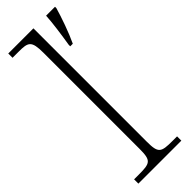

<svg xmlns="http://www.w3.org/2000/svg" viewBox="-256 -776 793 793"><g transform="rotate(-45 140.5 -380.0)"><path d="M8 0H259V-25H233C166 -25 155 -30 155 -98V-760H8V-735H43C99 -735 113 -730 113 -659V-98C113 -30 102 -25 35 -25H8ZM210 -609V-600H225C246 -644 269 -710 281 -752V-760H229C227 -721 218 -658 210 -609Z"/></g></svg>

Font: Noto Serif Ethiopic ExtraLight
Style: Regular
Weight: 200
Designer: Monotype Design Team
Foundry: Monotype Imaging Inc.
Version: Version 2.102